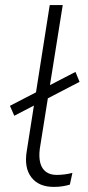

<svg xmlns="http://www.w3.org/2000/svg" viewBox="-20 -725 347 753"><path d="M191 8Q132 8 103 -29.5Q74 -67 85 -133L175 -705H226L136 -141Q132 -109 138 -86Q144 -63 160.5 -51Q177 -39 202 -39Q217 -39 233 -41Q249 -43 264 -47L254 -1Q241 3 225.5 5.5Q210 8 191 8ZM36 -271 19 -310 276 -443 292 -404Z"/></svg>

Font: Nunito Sans 7pt ExtraLight
Style: Italic
Weight: 250
Italic angle: -9°
Designer: Vernon Adams
Foundry: Vernon Adams
Version: Version 3.101;gftools[0.9.27]